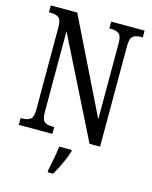

<svg xmlns="http://www.w3.org/2000/svg" viewBox="-135 -801 878 1109"><g transform="rotate(15 304.0 -246.5)"><path d="M28 0V-41H40Q69 -41 86 -53.5Q103 -66 103 -113V-605Q103 -649 86 -661Q69 -673 43 -673H28V-714H186L463 -150V-605Q463 -649 446.5 -661Q430 -673 403 -673H389V-714H589V-673H574Q547 -673 530.5 -660Q514 -647 514 -601V0H451L154 -594V-113Q154 -66 169.5 -53.5Q185 -41 213 -41H229V0ZM260 208Q267 174 274.5 136Q282 98 286 61H361V71Q355 92 343.5 119Q332 146 318.5 173Q305 200 293 221H260Z"/></g></svg>

Font: Noto Serif Tamil ExtraCondensed
Style: Regular
Weight: 400
Width: 2
Designer: Indian Type Foundry, Tom Grace, and the Monotype Design Team
Foundry: Monotype Imaging Inc.
Version: Version 2.004; ttfautohint (v1.8.4.7-5d5b)